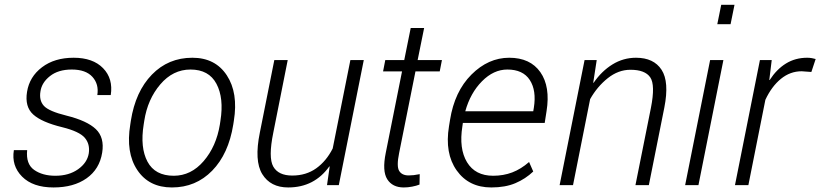

<svg xmlns="http://www.w3.org/2000/svg" viewBox="-20 -782 3465 811"><path d="M355 -134.3Q360.8 -173.3 338.1 -200Q315.4 -226.6 243.2 -244.6Q156.7 -265.6 120.4 -298.3Q84 -331.1 94.2 -394Q104.5 -458 157.5 -498Q210.4 -538.1 291 -538.1Q372.6 -538.1 415.5 -493.9Q458.5 -449.7 447.8 -380.4H391.1Q398.4 -426.3 370.4 -457.3Q342.3 -488.3 283.2 -488.3Q226.1 -488.3 191.2 -460.7Q156.2 -433.1 150.9 -396Q144.5 -357.9 165.3 -335Q186 -312 261.2 -293.5Q347.7 -272 384.8 -236.6Q421.9 -201.2 411.6 -137.2Q400.4 -67.4 345.7 -28.8Q291 9.8 206.1 9.8Q118.7 9.8 73.2 -36.1Q27.8 -82 38.6 -147.9H94.7Q88.9 -89.4 124 -64.5Q159.2 -39.6 213.9 -39.6Q271 -39.6 309.8 -67.1Q348.6 -94.7 355 -134.3Z M532.7 -272Q552.2 -395.5 621.6 -466.8Q690.9 -538.1 792.5 -538.1Q889.2 -538.1 938 -463.9Q986.8 -389.6 967.8 -272L965.3 -255.9Q945.3 -131.8 876.2 -61Q807.1 9.8 706.1 9.8Q608.9 9.8 559.8 -64Q510.7 -137.7 530.3 -255.9ZM586.9 -255.9Q571.3 -158.7 603 -99.1Q634.8 -39.6 713.9 -39.6Q787.1 -39.6 840.3 -101.6Q893.6 -163.6 908.7 -255.9L911.1 -272Q926.3 -367.7 894.3 -428Q862.3 -488.3 784.7 -488.3Q710.4 -488.3 657 -425.5Q603.5 -362.8 589.4 -272Z M1361.3 0 1372.6 -78.6 1371.1 -79.1Q1339.8 -35.2 1296.4 -12.7Q1252.9 9.8 1197.3 9.8Q1122.6 9.8 1087.9 -46.4Q1053.2 -102.5 1077.6 -222.2L1138.7 -528.3H1195.3L1134.3 -221.2Q1112.8 -116.2 1134.3 -78.4Q1155.8 -40.5 1214.4 -40.5Q1272.9 -40.5 1315.7 -71Q1358.4 -101.6 1385.3 -154.8L1460 -528.3H1516.6L1411.1 0Z M1771.5 -663.6 1744.1 -528.3H1846.7L1837.4 -480.5H1734.9L1666 -136.2Q1654.3 -79.6 1666 -60.3Q1677.7 -41 1706.1 -41Q1716.8 -41 1727.5 -42.2Q1738.3 -43.5 1752.9 -46.4L1752 -2.4Q1738.8 2.9 1720.9 6.3Q1703.1 9.8 1685.5 9.8Q1637.7 9.8 1615.7 -24.9Q1593.8 -59.6 1609.4 -136.2L1678.2 -480.5H1598.1L1607.4 -528.3H1687.5L1714.8 -663.6Z M2055.2 9.8Q1960 9.8 1908.9 -62.3Q1857.9 -134.3 1876.5 -248.5L1880.9 -275.4Q1899.9 -395.5 1971.2 -466.8Q2042.5 -538.1 2130.9 -538.1Q2219.7 -538.1 2262.5 -477.1Q2305.2 -416 2288.6 -312.5L2280.8 -262.7H1935.1L1933.1 -248.5Q1918 -154.3 1952.6 -96.9Q1987.3 -39.6 2063 -39.6Q2106.4 -39.6 2143.6 -53.7Q2180.7 -67.9 2214.8 -97.7L2232.4 -57.6Q2199.7 -26.4 2157 -8.3Q2114.3 9.8 2055.2 9.8ZM2123 -488.3Q2064.9 -488.3 2015.9 -438.7Q1966.8 -389.2 1945.3 -312H2232.4L2234.9 -326.7Q2246.6 -399.9 2217.8 -444.1Q2189 -488.3 2123 -488.3Z M2485.8 -432.6 2487.3 -432.1Q2521 -481.4 2566.9 -509.8Q2612.8 -538.1 2666.5 -538.1Q2741.2 -538.1 2774.4 -487.3Q2807.6 -436.5 2786.1 -327.6L2720.7 0H2664.1L2729.5 -326.7Q2748.5 -423.3 2726.6 -455.3Q2704.6 -487.3 2643.1 -487.3Q2591.8 -487.3 2547.1 -451.7Q2502.4 -416 2472.7 -363.3L2400.4 0H2343.8L2449.2 -528.3H2500.5Z M2930.2 0H2874L2979.5 -528.3H3035.6ZM3065.9 -679.7H3009.8L3026.4 -761.7H3082.5Z M3407.2 -478 3366.2 -481Q3317.9 -481 3278.6 -449Q3239.3 -417 3212.9 -360.4L3141.1 0H3084.5L3189.9 -528.3H3239.7L3229.5 -444.3L3231 -443.8Q3260.3 -489.3 3299.8 -513.7Q3339.4 -538.1 3389.6 -538.1Q3399.4 -538.1 3409.4 -536.4Q3419.4 -534.7 3425.3 -532.7Z"/></svg>

Font: Franko
Style: Light Italic
Weight: 300
Designer: Google
Version: Version 1.200310; 2013